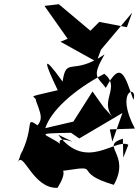

<svg xmlns="http://www.w3.org/2000/svg" viewBox="-20 -827 660 911"><path d="M565 -79 589 -140C528 -174 390 -10 256 -188C411 -112 243 -200 265 -145C195 -195 133 -193 317 -197L356 -170L561 -291L513 -155L501 -213L620 -217C522 -402 637 -426 613 -353C572 -469 554 -545 482 -410C442 -464 413 -459 476 -569C323 -464 295 -562 277 -440C173 -584 193 -526 254 -399C82 -359 153 -378 151 -348C186 -256 185 -253 111 -186L166 -227C90 -279 152 -236 74 -85C88 -120 89 -122 65 -57C90 -115 136 70 253 64C348 -88 163 3 304 -20C462 -45 322 -8 520 50C603 -98 450 -134 563 -169ZM472 -318 419 -393 328 -250 195 -219C221 -300 326 -398 475 -477C555 -413 451 -352 513 -273ZM409 -681 259 -807 191 -799 301 -643 267 -629 438 -534 459 -591 607 -767 582 -698 451 -723Z"/></svg>

Font: Asimov Silicon
Style: Regular
Weight: 400
Designer: Google
Version: Version 2.000980; 2014